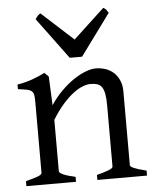

<svg xmlns="http://www.w3.org/2000/svg" viewBox="-52 -764 656 809"><g transform="rotate(-5 276.0 -360.0)"><path d="M327.1 0V-21Q362.3 -30.3 378.9 -37.1Q395.5 -43.9 395.5 -50.8V-309.1Q395.5 -338.9 392.1 -357.4Q388.7 -376 381.3 -386.7Q374 -397.5 362.1 -401.4Q350.1 -405.3 333 -405.3Q317.9 -405.3 299.3 -397.9Q280.8 -390.6 259.5 -374.5Q238.3 -358.4 215.1 -332.3Q191.9 -306.2 168.5 -268.1V-50.8Q168.5 -43.5 186.8 -35.6Q205.1 -27.8 236.8 -21V0H26.9V-21Q59.1 -29.3 77.1 -35.9Q95.2 -42.5 95.2 -50.8V-347.2Q95.2 -366.2 93.8 -377.4Q92.3 -388.7 85.7 -395Q79.1 -401.4 65.4 -404.3Q51.8 -407.2 26.9 -410.2V-429.7Q60.1 -435.1 88.4 -445.1Q116.7 -455.1 144 -468.8L161.1 -451.7L166.5 -330.1Q188 -362.8 213.9 -388.4Q239.7 -414.1 266.1 -431.9Q292.5 -449.7 317.1 -459.2Q341.8 -468.8 360.8 -468.8Q381.8 -468.8 401.4 -462.4Q420.9 -456.1 435.8 -442.9Q450.7 -429.7 459.7 -409.4Q468.8 -389.2 468.8 -361.8V-50.8Q468.8 -43.9 483.6 -37.4Q498.5 -30.8 537.1 -21V0ZM308.1 -522.9H255.9L127 -697.3Q130.4 -702.1 132.8 -705.6Q135.3 -709 137.5 -711.4Q139.6 -713.9 142.3 -715.8Q145 -717.8 148.9 -720.2L283.2 -597.7L415 -720.2Q423.3 -715.8 426.8 -711.4Q430.2 -707 436 -697.3Z"/></g></svg>

Font: Gentium Plus Am
Style: Regular
Weight: 400
Designer: J. Victor Gaultney, Annie Olsen, Iska Routamaa, Becca Hirsbrunner
Foundry: SIL International
Version: Version 5.000